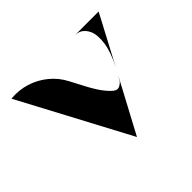

<svg xmlns="http://www.w3.org/2000/svg" viewBox="-107 -562 701 701"><g transform="rotate(-45 243.5 -212.0)"><path d="M243 -260Q263 -223 280 -202.5Q297 -182 307.5 -176.5Q318 -171 328.5 -177Q339 -183 343 -189.5Q347 -196 354 -208L313 -131L243 0L18 -423Q58 -427 95.5 -415.5Q133 -404 163.5 -379Q194 -354 212 -319ZM468 -423 368 -234Q381 -259 389.5 -283Q398 -307 400.5 -325.5Q403 -344 402 -360Q401 -376 396 -387.5Q391 -399 383.5 -407Q376 -415 366.5 -419Q357 -423 346 -423Z"/></g></svg>

Font: Oscilla
Style: Regular
Weight: 400
Designer: Ryan Lin
Version: Version 1.0